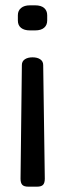

<svg xmlns="http://www.w3.org/2000/svg" viewBox="-20 -669 244 720"><path d="M47 -592V-612Q47 -629 59 -639Q71 -649 92 -649H112Q134 -649 145.5 -639Q157 -629 157 -612V-592Q157 -575 145.5 -565Q134 -555 112 -555H92Q71 -555 59 -564.5Q47 -574 47 -592ZM57 1 62 -425Q62 -439 73 -446.5Q84 -454 102 -454Q120 -454 131 -446.5Q142 -439 142 -425L148 1Q148 17 141.5 24Q135 31 119 31H86Q70 31 63.5 24Q57 17 57 1Z"/></svg>

Font: Mitr Light
Style: Regular
Weight: 300
Designer: Thanarat Vachiruckul
Foundry: Cadson Demak
Version: Version 1.002